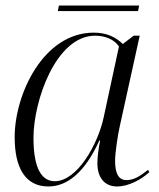

<svg xmlns="http://www.w3.org/2000/svg" viewBox="-20 -664 576 694"><path d="M189 -624H479L483 -644H193ZM155 10C223 10 287 -41 339 -156H342C336 -126 332 -97 332 -74C332 -22 358 10 403 10C446 10 492 -16 520 -42L515 -50C485 -26 463 -13 437 -13C408 -13 396 -38 396 -83C396 -112 406 -178 413 -208L485 -535H463L424 -505C399 -529 367 -546 319 -546C137 -546 33 -324 33 -168C33 -58 71 10 155 10ZM178 -9C134 -9 101 -49 101 -166C101 -299 182 -535 324 -535C359 -535 393 -522 410 -496L355 -241C334 -142 259 -9 178 -9Z"/></svg>

Font: Noto Serif Display Light
Style: Italic
Weight: 300
Italic angle: -12°
Designer: Monotype Design Team
Foundry: Monotype Imaging Inc.
Version: Version 2.009